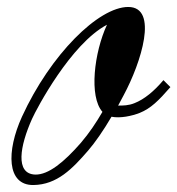

<svg xmlns="http://www.w3.org/2000/svg" viewBox="-20 -520 509 551"><path d="M76 11C144 10 188 -36 233 -88C252 -110 276 -144 300 -185C325 -180 358 -187 381 -196C413 -209 435 -231 469 -270L449 -290C422 -258 394 -235 366 -224C349 -217 333 -217 319 -217L335 -247C385 -340 436 -500 348 -500C263 -500 125 -364 43 -185C-2 -86 -1 12 76 11ZM72 -179C85 -208 183 -394 287 -449C250 -369 235 -243 274 -199C256 -168 236 -138 212 -110C164 -55 119 -18 81 -19C23 -21 37 -101 72 -179Z"/></svg>

Font: Louise
Style: Regular
Weight: 400
Designer: Ange Degheest & Luna Delabre & Camille Depalle
Foundry: Velvetyne Type Foundry
Version: Version 1.000;FEAKit 1.0